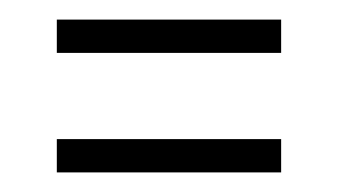

<svg xmlns="http://www.w3.org/2000/svg" viewBox="-20 -462 345 196"><path d="M38 -442H267V-408H38ZM38 -320H267V-286H38Z"/></svg>

Font: Bebas Neue Book
Style: Regular
Weight: 400
Designer: Ryoichi Tsunekawa
Foundry: Ryoichi Tsunekawa
Version: Version 001.003